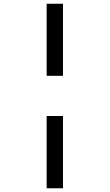

<svg xmlns="http://www.w3.org/2000/svg" viewBox="-20 -778 591 1033"><path d="M231 -757.8H318.8V-370.1H231ZM231 -153.8H318.8V234.9H231Z"/></svg>

Font: Open Sans Semibold
Style: Regular
Weight: 600
Foundry: Ascender Corporation
Version: Version 1.10; ttfautohint (v1.5.65-e2d9)